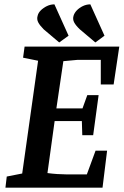

<svg xmlns="http://www.w3.org/2000/svg" viewBox="-20 -862 570 882"><path d="M252 -667 181 -727Q163 -745 155.5 -759.5Q148 -774 153 -790Q156 -803 167.5 -814.5Q179 -826 195.5 -834Q212 -842 230 -842L295 -698ZM418 -667 347 -727Q328 -745 320.5 -759.5Q313 -774 318 -790Q322 -803 333 -814.5Q344 -826 360.5 -834Q377 -842 395 -842L460 -698ZM5 0 11 -51 82 -65 155 -583 86 -597 93 -648H528L502 -474H443V-587H336L271 -581L239 -364H359L381 -425H433L408 -241H358L356 -306H231L198 -67Q220 -64 242.5 -62.5Q265 -61 282 -61H379L419 -170H472L451 0Z"/></svg>

Font: Faustina Light SemiBold
Style: Italic
Weight: 600
Italic angle: -8°
Version: Version 1.200